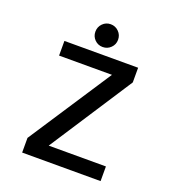

<svg xmlns="http://www.w3.org/2000/svg" viewBox="-156 -1005 1021 1126"><g transform="rotate(20 355.0 -442.5)"><path d="M243 -91.5H600V0H110.5V-91.5L449.5 -608.5H119.5V-700H579.5V-608.5ZM342 -743Q312.5 -743 292 -763.5Q271.5 -784 271.5 -813.5Q271.5 -843.5 292 -864.2Q312.5 -885 342 -885Q371.5 -885 392.2 -864.2Q413 -843.5 413 -813.5Q413 -784 392.2 -763.5Q371.5 -743 342 -743Z"/></g></svg>

Font: League Mono Medium
Style: Regular
Weight: 500
Width: 6
Designer: Tyler Finck
Foundry: The League of Moveable Type / Tyler Finck
Version: Version 2.300;RELEASE